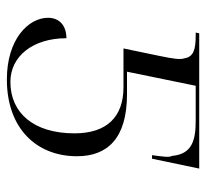

<svg xmlns="http://www.w3.org/2000/svg" viewBox="-40 -536 586 545"><g transform="rotate(90 252.5 -263.0)"><path d="M205 10C345 10 423 -75 423 -189C423 -274 374 -331 247 -331H183L223 -526H322C379 -526 417 -515 422 -459C427 -450 424 -434 420 -402H430L458 -536H74L72 -526H80C120 -526 141 -520 145 -494C149 -483 147 -465 138 -422L117 -321H227C311 -321 358 -274 358 -182C358 -66 300 0 212 0C139 0 88 -64 88 -159C51 -159 30 -138 30 -107C30 -51 91 10 205 10Z"/></g></svg>

Font: Noto Serif Display Light
Style: Italic
Weight: 300
Italic angle: -12°
Designer: Monotype Design Team
Foundry: Monotype Imaging Inc.
Version: Version 2.009